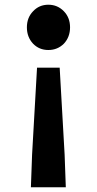

<svg xmlns="http://www.w3.org/2000/svg" viewBox="-20 -594 410 814"><path d="M116 62 137 -307H233L254 62L259 200H111ZM120 -409Q94 -437 94 -478Q94 -519 120 -546Q146 -574 185 -574Q224 -574 251 -546Q277 -519 277 -478Q277 -437 251 -409Q224 -382 185 -382Q146 -382 120 -409Z"/></svg>

Font: `nÑOS-|
Style: Bold
Weight: 700
Designer: Ryoko NISHIZUKA ¬âXZm¬º[P (kana & ideographs); Paul D. Hunt (Latin, Greek & Cyrillic); Wenlong ZHANG _ e¬á¬ü¬ô (bopomof
Foundry: Adobe Systems Incorporated
Version: Version 1.00 June 24, 2014, initial release